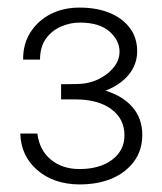

<svg xmlns="http://www.w3.org/2000/svg" viewBox="-20 -854 428 506"><path d="M41 -697Q40.5 -737.5 60 -768.5Q79.5 -799.5 113.2 -816.8Q147 -834 189.5 -834Q235 -834 269 -820Q303 -806 322.2 -780.2Q341.5 -754.5 341.5 -719Q341.5 -685 320 -658Q298.5 -631 258 -615Q303 -601.5 329 -571.8Q355 -542 355 -498.5Q355 -458 333.2 -428.5Q311.5 -399 274 -383.2Q236.5 -367.5 187 -368Q120.5 -369 77.8 -406.2Q35 -443.5 33.5 -502H78.5Q84 -458 114.2 -433.2Q144.5 -408.5 189.5 -408.5Q243 -408.5 275.5 -433Q308 -457.5 308 -497.5Q308 -540.5 273.8 -566Q239.5 -591.5 181.5 -592H141V-632L180.5 -632.5Q212 -632.5 237.8 -644.5Q263.5 -656.5 279.2 -675.8Q295 -695 295 -718Q295 -747.5 268.5 -771Q242 -794.5 190 -794.5Q165 -794.5 140.8 -784Q116.5 -773.5 101 -752Q85.5 -730.5 85.5 -697Z"/></svg>

Font: Public Sans ExtraLight
Style: Regular
Weight: 250
Designer: The Public Sans Project Authors: Dan O. Williams and USWDS (Libre Franklin designed by Pablo Impallari and Rodrigo Fuenz
Version: Version 1.007